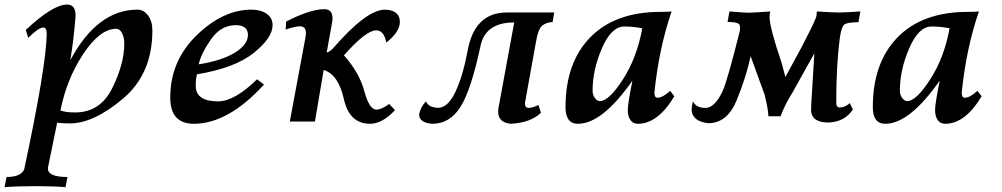

<svg xmlns="http://www.w3.org/2000/svg" viewBox="-76 -524 4323 828"><path d="M248 -39.1Q356.4 -39.1 408.2 -144Q460 -249 460 -335.9Q460 -361.8 450.4 -380.9Q440.9 -399.9 425.3 -399.9Q355.5 -399.9 283.7 -292.2Q211.9 -184.6 184.6 -47.4Q207 -39.1 248 -39.1ZM206.5 283.2Q156.7 278.8 79.1 278.8Q-3.9 278.8 -56.2 283.2L-47.9 239.3Q14.2 239.3 28.3 206.5Q123 -235.8 125.5 -377.4Q125.5 -405.3 110.8 -405.3Q90.3 -405.3 45.9 -360.8L35.2 -395Q152.3 -504.4 213.4 -504.4Q250 -504.4 250 -456.5Q242.2 -353.5 227.1 -264.2Q343.8 -482.4 517.1 -482.4Q543.5 -482.4 562.3 -457.5Q581.1 -432.6 581.1 -392.6Q581.1 -206.1 455.6 -99.6Q330.1 6.8 227.5 8.3Q201.2 8.3 170.4 5.4L131.3 196.3L130.9 203.6Q130.9 239.3 214.8 239.3Z M760.3 9.8Q658.2 9.8 658.2 -103Q658.2 -261.2 772 -371.8Q885.7 -482.4 1008.8 -482.4Q1048.3 -482.4 1074 -464.6Q1099.6 -446.8 1099.6 -415.5Q1099.6 -361.3 1018.3 -295.9Q937 -230.5 773.9 -203.6Q768.1 -188.5 768.1 -154.3Q768.1 -86.9 864.3 -86.9Q935.5 -86.9 1032.7 -182.1L1062.5 -159.2Q907.7 9.8 760.3 9.8ZM781.2 -246.6Q881.8 -262.7 937.5 -297.4Q993.2 -332 993.2 -373Q993.2 -415.5 940.4 -415.5Q876 -415.5 832.8 -352.8Q789.6 -290 781.2 -246.6Z M1519.5 9.8Q1430.7 9.8 1407 -96.7Q1383.3 -203.1 1319.8 -222.2L1282.2 0H1173.8L1241.7 -364.7Q1243.2 -374.5 1243.2 -382.8Q1243.2 -410.6 1216.8 -410.6Q1197.8 -410.6 1155.8 -396.5L1158.2 -431.2Q1262.2 -484.4 1322.3 -484.4Q1357.9 -484.4 1357.9 -444.8Q1357.9 -436 1356 -426.3L1333 -297.9Q1341.8 -298.3 1358.4 -313.5Q1504.4 -482.4 1584 -482.4Q1648.4 -480.5 1648.4 -429.2Q1648.4 -386.7 1589.8 -340.3Q1580.1 -393.1 1546.4 -393.1Q1502 -393.1 1407.2 -285.2Q1473.1 -211.9 1494.9 -131.6Q1516.6 -51.3 1546.9 -51.3Q1569.8 -51.3 1602.1 -75.7L1627.4 -49.3Q1573.2 9.8 1519.5 9.8Z M2126.5 9.8Q2072.3 4.4 2072.3 -42.5L2072.8 -51.3Q2073.7 -62 2076.7 -74.7L2141.6 -427.2Q2015.6 -427.2 1995.6 -323.2Q1954.6 -132.3 1908.7 -61.3Q1862.8 9.8 1788.6 9.8Q1731.4 5.9 1731.4 -30.8Q1736.8 -60.5 1760.7 -86.9Q1772.9 -59.1 1816.4 -59.1Q1856.4 -61.5 1887.9 -127.7Q1919.4 -193.8 1939.5 -299.3Q1968.3 -470.2 2109.4 -470.2H2314L2307.1 -428.7Q2282.2 -428.7 2263.2 -414.1Q2244.1 -399.4 2234.4 -337.9L2188 -80.6V-76.7Q2188 -58.6 2204.6 -58.6Q2219.2 -58.6 2246.1 -71.3L2256.8 -37.6Q2211.9 5.4 2126.5 9.8Z M2510.7 -87.9Q2549.8 -87.9 2610.4 -181.6Q2670.9 -275.4 2693.8 -401.9Q2655.8 -409.7 2616.2 -409.7Q2560.5 -409.7 2520 -316.2Q2479.5 -222.7 2479.5 -133.3Q2479.5 -114.3 2489.7 -101.1Q2500 -87.9 2510.7 -87.9ZM2674.8 9.8Q2654.3 9.8 2642.8 -6.1Q2631.3 -22 2631.3 -49.8Q2631.3 -77.1 2651.4 -176.3Q2521 9.8 2416.5 9.8Q2362.8 9.8 2362.8 -61.5Q2362.8 -254.4 2470 -363.5Q2577.1 -472.7 2772 -472.7Q2804.7 -472.7 2820.3 -474.6Q2765.6 -315.4 2746.1 -124.5Q2746.1 -102.5 2759.3 -102.5Q2781.7 -102.5 2814 -132.3L2832 -108.9Q2761.2 9.8 2674.8 9.8Z M2978.5 7.3Q2912.1 0 2906.7 -46.9Q2906.7 -66.4 2912.1 -86.9Q2926.3 -58.6 2966.3 -58.6Q3005.9 -58.6 3040 -130.4Q3060.1 -173.3 3114.3 -389.6Q3115.7 -397.5 3115.7 -403.3Q3115.7 -417 3108.9 -421.9Q3099.1 -429.2 3061.5 -429.2L3069.8 -474.6Q3134.8 -469.2 3154.3 -469.2Q3165.5 -469.2 3245.6 -474.6L3243.2 -460.4L3242.7 -451.2Q3242.7 -405.8 3294.9 -252.4L3311 -191.9L3380.9 -320.8Q3432.1 -418.5 3441.9 -445.8Q3445.8 -453.6 3446.8 -474.6Q3511.7 -470.2 3541.5 -470.2Q3571.8 -470.2 3634.3 -474.6L3626 -428.2Q3575.2 -428.2 3563.5 -416.5Q3551.8 -404.8 3545.4 -357.9Q3530.3 -243.7 3530.3 -80.6Q3530.3 -60.5 3545.9 -60.5Q3567.4 -60.5 3588.9 -79.1L3602.1 -51.8Q3567.4 1 3498 4.4Q3428.7 4.4 3422.4 -40.5L3421.9 -49.3L3422.4 -73.2L3436 -294.4L3342.3 -126Q3310.5 -76.2 3290 -22.5H3237.8Q3236.8 -54.2 3221.2 -116.2L3161.1 -281.7Q3141.6 -191.4 3101.1 -92Q3060.5 7.3 2978.5 7.3Z M3835.9 -87.9Q3875 -87.9 3935.5 -181.6Q3996.1 -275.4 4019 -401.9Q3981 -409.7 3941.4 -409.7Q3885.7 -409.7 3845.2 -316.2Q3804.7 -222.7 3804.7 -133.3Q3804.7 -114.3 3814.9 -101.1Q3825.2 -87.9 3835.9 -87.9ZM4000 9.8Q3979.5 9.8 3968 -6.1Q3956.5 -22 3956.5 -49.8Q3956.5 -77.1 3976.6 -176.3Q3846.2 9.8 3741.7 9.8Q3688 9.8 3688 -61.5Q3688 -254.4 3795.2 -363.5Q3902.3 -472.7 4097.2 -472.7Q4129.9 -472.7 4145.5 -474.6Q4090.8 -315.4 4071.3 -124.5Q4071.3 -102.5 4084.5 -102.5Q4106.9 -102.5 4139.2 -132.3L4157.2 -108.9Q4086.4 9.8 4000 9.8Z"/></svg>

Font: Kelvinch
Style: Bold Italic
Weight: 700
Italic angle: -10°
Designer: Paul James Miller
Foundry: High-Logic / Made with FontCreator
Version: Version 3.30 September 23, 2016